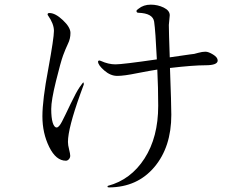

<svg xmlns="http://www.w3.org/2000/svg" viewBox="-20 -774 1040 829"><path d="M163.1 -271.5Q163.1 -342.8 188.5 -476.6Q212.9 -610.4 212.9 -640.6Q212.9 -670.9 187.5 -707Q185.5 -709 185.5 -711.9Q185.5 -717.8 193.4 -717.8Q218.8 -717.8 251.5 -687Q284.2 -656.2 284.2 -631.8Q284.2 -606.4 273.4 -585Q262.7 -562.5 252.4 -534.7Q242.2 -506.8 221.7 -423.8Q201.2 -340.8 201.2 -303.7Q201.2 -265.6 207.5 -244.6Q213.9 -223.6 224.6 -223.6Q234.4 -223.6 247.6 -249Q260.7 -274.4 285.2 -326.2Q309.6 -377 323.7 -397.5Q337.9 -418 339.8 -418Q341.8 -418 341.8 -409.2L327.1 -369.1Q273.4 -219.7 273.4 -161.1Q273.4 -147.5 278.3 -128.9Q283.2 -109.4 283.2 -101.6Q283.2 -92.8 277.3 -86.4Q271.5 -80.1 264.6 -80.1Q221.7 -80.1 192.4 -139.6Q163.1 -199.2 163.1 -271.5ZM403.3 -507.8Q403.3 -512.7 410.2 -512.7Q412.1 -512.7 416 -510.7Q448.2 -496.1 478.5 -496.1Q508.8 -496.1 657.2 -517.6Q651.4 -640.6 645.5 -680.7Q639.6 -716.8 578.1 -718.8Q569.3 -718.8 569.3 -726.6Q569.3 -730.5 578.1 -736.3Q599.6 -753.9 630.9 -753.9Q661.1 -753.9 687 -741.2Q712.9 -728.5 712.9 -708L709 -666Q709 -639.6 712.9 -526.4Q783.2 -537.1 800.8 -539.1Q818.4 -540 835.9 -545.9Q853.5 -550.8 867.2 -550.8Q879.9 -550.8 899.9 -538.6Q919.9 -526.4 919.9 -512.7Q919.9 -492.2 867.2 -492.2Q814.5 -492.2 713.9 -480.5Q719.7 -322.3 719.7 -278.3Q719.7 -139.6 646.5 -52.7Q573.2 34.2 451.2 35.2Q444.3 35.2 444.3 32.2Q444.3 28.3 446.3 28.3Q544.9 2 604 -89.8Q663.1 -181.6 663.1 -317.4Q663.1 -395.5 659.2 -473.6Q627.9 -468.8 572.3 -458Q515.6 -446.3 486.3 -446.3Q457 -446.3 430.2 -469.7Q403.3 -493.2 403.3 -507.8Z"/></svg>

Font: GenEi Koburi Mincho v6
Style: Regular
Weight: 400
Designer: o_tamon (Modified)
Foundry: o_tamon / Adobe Systems Incorporated
Version: Version 6.1